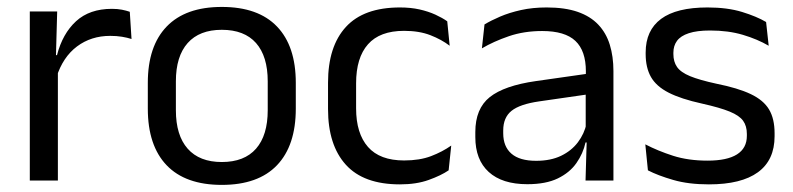

<svg xmlns="http://www.w3.org/2000/svg" viewBox="-20 -521 2288 554"><path d="M143 -298.5 124.5 -361 144.5 -362Q160.5 -424 199.5 -459.8Q238.5 -495.5 303 -495.5Q319 -495.5 331.8 -493Q344.5 -490.5 354.5 -487L359.5 -408.5Q347 -412.5 331.8 -415Q316.5 -417.5 298 -417.5Q243 -417.5 202.2 -387Q161.5 -356.5 143 -298.5ZM66 0V-488H145L141 -344L147 -338V0Z M620 12.5Q515 12.5 460.8 -44.2Q406.5 -101 406.5 -207.5V-282Q406.5 -388 461 -444.5Q515.5 -501 620 -501Q725 -501 779.2 -444.5Q833.5 -388 833.5 -282V-207.5Q833.5 -101 779.2 -44.2Q725 12.5 620 12.5ZM620 -53.5Q685 -53.5 718.8 -92Q752.5 -130.5 752.5 -203V-286.5Q752.5 -358.5 718.8 -396.8Q685 -435 620 -435Q555.5 -435 521.5 -396.8Q487.5 -358.5 487.5 -286.5V-203Q487.5 -130.5 521.5 -92Q555.5 -53.5 620 -53.5Z M1134 11Q1029 11 977.8 -45.8Q926.5 -102.5 926.5 -206.5V-282.5Q926.5 -387 978 -443.2Q1029.5 -499.5 1134 -499.5Q1165 -499.5 1190.5 -493.8Q1216 -488 1236.2 -478.8Q1256.5 -469.5 1270.5 -459.5L1277.5 -389Q1254 -407 1221.8 -419.5Q1189.5 -432 1146 -432Q1076 -432 1041.8 -393.2Q1007.5 -354.5 1007.5 -280.5V-208.5Q1007.5 -136 1041.8 -97Q1076 -58 1146 -58Q1191 -58 1223.8 -70.5Q1256.5 -83 1282 -101L1274.5 -29.5Q1252.5 -14.5 1217 -1.8Q1181.5 11 1134 11Z M1669.5 0 1673 -118.5 1670 -131V-286.5L1670.5 -315Q1670.5 -374.5 1640.2 -403Q1610 -431.5 1544.5 -431.5Q1492 -431.5 1448.2 -416.5Q1404.5 -401.5 1370.5 -381.5L1378 -450.5Q1397 -462 1423.2 -473.2Q1449.5 -484.5 1483.2 -492Q1517 -499.5 1557.5 -499.5Q1610 -499.5 1646.8 -486.8Q1683.5 -474 1706.2 -450Q1729 -426 1739.5 -392Q1750 -358 1750 -316V0ZM1501.5 10.5Q1429 10.5 1390.2 -24.8Q1351.5 -60 1351.5 -125.5V-140Q1351.5 -207.5 1393.2 -240.8Q1435 -274 1526 -287L1680.5 -309L1685 -250L1536 -228.5Q1480 -220.5 1456 -201.2Q1432 -182 1432 -144.5V-136.5Q1432 -98 1455.8 -77.5Q1479.5 -57 1527 -57Q1569 -57 1599 -71.5Q1629 -86 1647.5 -110.5Q1666 -135 1672.5 -165L1685 -110H1669.5Q1662.5 -78 1643.2 -50.5Q1624 -23 1589.5 -6.2Q1555 10.5 1501.5 10.5Z M2025.5 11Q1966.5 11 1922.5 -1.8Q1878.5 -14.5 1849.5 -29.5L1842 -104.5Q1878.5 -85.5 1922.2 -71.5Q1966 -57.5 2021.5 -57.5Q2078 -57.5 2106.5 -75.5Q2135 -93.5 2135 -129V-134.5Q2135 -157.5 2124.2 -172.5Q2113.5 -187.5 2085.5 -199Q2057.5 -210.5 2006 -222Q1944.5 -235.5 1909 -253.8Q1873.5 -272 1858.2 -299Q1843 -326 1843 -365V-369.5Q1843 -433.5 1887.5 -466.5Q1932 -499.5 2021.5 -499.5Q2079 -499.5 2121.2 -486.5Q2163.5 -473.5 2190.5 -457.5L2198 -389Q2165.5 -408 2123.5 -420.5Q2081.5 -433 2029 -433Q1991 -433 1967.5 -425.2Q1944 -417.5 1933.5 -403.2Q1923 -389 1923 -369V-365Q1923 -343 1933.5 -327.8Q1944 -312.5 1971.2 -301.2Q1998.5 -290 2047 -279.5Q2109.5 -267 2146.2 -249.5Q2183 -232 2199 -205.2Q2215 -178.5 2215 -136.5V-128Q2215 -59 2167 -24Q2119 11 2025.5 11Z"/></svg>

Font: Anek Bangla
Style: Regular
Weight: 400
Designer: Sulekha Rajkumar (Bangla), Yesha Goshar (Latin)
Foundry: Ek Type
Version: Version 1.003